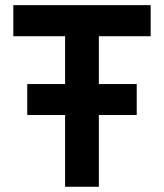

<svg xmlns="http://www.w3.org/2000/svg" viewBox="-20 -713 626 733"><path d="M84 -273.9V-392.1H228.5V-574.7H30.8V-693.4H555.2V-574.7H357.4V-392.1H502V-273.9H357.4V0H228.5V-273.9Z"/></svg>

Font: Cascadia Code PL
Style: Bold
Weight: 700
Monospace: yes
Designer: Aaron Bell
Foundry: Saja Typeworks
Version: Version 2404.023; ttfautohint (v1.8.4)